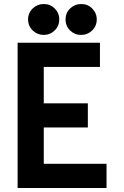

<svg xmlns="http://www.w3.org/2000/svg" viewBox="-20 -948 626 968"><path d="M389.2 -927.7Q422.4 -927.7 444.3 -905.8Q467.8 -882.3 467.8 -850.1Q467.8 -816.9 444.8 -794.4Q421.4 -772 389.2 -772Q356.4 -772 334 -793.9Q310.5 -816.4 310.5 -850.1Q310.5 -883.3 334 -905.8Q357.4 -927.7 389.2 -927.7ZM200.2 -927.7Q233.4 -927.7 255.4 -905.8Q278.8 -882.3 278.8 -850.1Q278.8 -817.4 255.9 -794.7Q232.9 -772 200.2 -772Q168.5 -772 145.5 -793.9Q121.6 -816.4 121.6 -850.1Q121.6 -883.3 145.5 -905.8Q168.5 -927.7 200.2 -927.7ZM517.1 0H68.8V-732.4H483.9V-610.4H200.7V-427.2H422.9V-305.2H200.7V-122.1H517.1Z"/></svg>

Font: Consola Mono
Style: Bold
Weight: 700
Monospace: yes
Designer: Wojciech Kalinowski "wmk69" (wmk69@o2.pl)
Foundry: Wojciech Kalinowski "wmk69" (wmk69@o2.pl)
Version: Version 2.1.0